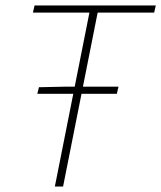

<svg xmlns="http://www.w3.org/2000/svg" viewBox="-20 -680 588 700"><path d="M116 -338 122 -362 216 -364H412L406 -338ZM180 0 306 -634H100L106 -660H548L542 -634H336L210 0Z"/></svg>

Font: Source Sans 3 VF
Style: Italic
Weight: 200
Italic angle: -11°
Designer: Paul D. Hunt
Foundry: Adobe Systems Incorporated
Version: Version 3.042;hotconv 1.0.118;makeotfexe 2.5.65603